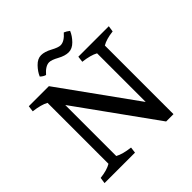

<svg xmlns="http://www.w3.org/2000/svg" viewBox="-215 -1025 1203 1203"><g transform="rotate(-45 386.5 -424.0)"><path d="M649 0H584L210 -520V-68Q246 -48 313 -40L308 0H38L44 -40Q106 -47 141 -68V-608Q105 -628 38 -636L43 -676H221L580 -177V-608Q544 -628 477 -636L482 -676H752L746 -636Q684 -629 649 -608ZM454 -805Q488 -805 525 -848Q542 -841 560 -827Q547 -795 519 -766.5Q491 -738 459 -738Q427 -738 388 -759.5Q349 -781 328 -781Q295 -781 258 -738Q241 -742 223 -759Q236 -790 264 -819Q292 -848 323.5 -848Q355 -848 394.5 -826.5Q434 -805 454 -805Z"/></g></svg>

Font: Cambo
Style: Regular
Weight: 400
Designer: Carolina Giovagnoli, Andres Torresi
Foundry: Carolina Giovagnoli, Andres Torresi
Version: Version 2.001